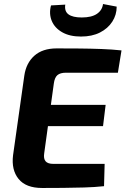

<svg xmlns="http://www.w3.org/2000/svg" viewBox="-20 -934 625 956"><path d="M262 -693Q318 -693 374.5 -692.5Q431 -692 485 -690Q539 -688 585 -683L567 -572H309Q280 -572 266 -560Q252 -548 248 -518L200 -170Q196 -144 207 -131Q218 -118 246 -118H501L498 -7Q452 -2 399.5 -0.5Q347 1 293.5 1.5Q240 2 190 2Q109 2 72.5 -43Q36 -88 45 -161L101 -557Q110 -620 151 -656.5Q192 -693 262 -693ZM99 -412H506L493 -306H83ZM493 -914 561 -901Q561 -860 539 -826Q517 -792 477.5 -772Q438 -752 383 -752Q327 -752 289.5 -773.5Q252 -795 237.5 -830.5Q223 -866 234 -907L305 -911Q300 -878 321 -862.5Q342 -847 387 -847Q436 -847 462.5 -865Q489 -883 493 -914Z"/></svg>

Font: Exo 2
Style: Bold Italic
Weight: 700
Italic angle: -8°
Designer: Natanael Gama
Foundry: Natanael Gama
Version: Version 2.010